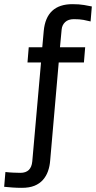

<svg xmlns="http://www.w3.org/2000/svg" viewBox="-80 -727 461 922"><path d="M202 -427 161 43Q159 71 150.5 95Q142 119 126 137Q110 155 85.5 165Q61 175 25 175Q1 175 -19.5 173.5Q-40 172 -60 170L-54 99Q-38 101 -16 102Q6 103 18 103Q70 103 75 48L117 -427H52L58 -500H123L130 -578Q142 -707 268 -707Q300 -707 323.5 -703Q347 -699 361 -696L355 -624Q340 -628 321 -631.5Q302 -635 275 -635Q248 -635 233 -621Q218 -607 216 -585L208 -500H329L323 -427Z"/></svg>

Font: Share
Style: Italic
Weight: 400
Version: Version 1.002